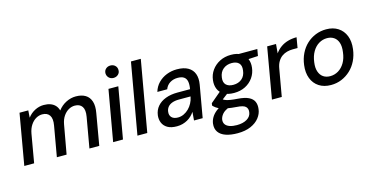

<svg xmlns="http://www.w3.org/2000/svg" viewBox="-90 -1193 3668 1885"><g transform="rotate(-15 1744.0 -251.0)"><path d="M25 0 115 -517H204L199 -444Q229 -484 272.5 -506.5Q316 -529 363 -529Q401 -529 430 -518.5Q459 -508 478.5 -487.5Q498 -467 507 -435Q541 -480 589.5 -504.5Q638 -529 689 -529Q748 -529 786.5 -505.5Q825 -482 840 -435Q855 -388 842 -318L787 0H687L741 -308Q753 -376 730 -410Q707 -444 656 -444Q623 -444 592.5 -426.5Q562 -409 539.5 -376Q517 -343 508 -295L455 0H356L410 -308Q422 -376 399 -410Q376 -444 325 -444Q292 -444 261 -426Q230 -408 207 -373Q184 -338 175 -288L125 0Z M928 0 1019 -517H1119L1028 0ZM1096 -608Q1068 -608 1049.5 -626Q1031 -644 1030 -671Q1030 -699 1049 -716.5Q1068 -734 1096 -734Q1124 -734 1143 -716.5Q1162 -699 1162 -671Q1163 -644 1143.5 -626Q1124 -608 1096 -608Z M1175 0 1302 -720H1402L1275 0Z M1575 12Q1515 12 1479.5 -9Q1444 -30 1429.5 -65Q1415 -100 1420 -141Q1427 -193 1458.5 -230Q1490 -267 1542.5 -287Q1595 -307 1663 -307H1792Q1800 -354 1794 -384.5Q1788 -415 1765.5 -430.5Q1743 -446 1702 -446Q1658 -446 1624 -425Q1590 -404 1575 -364H1475Q1490 -416 1526 -453Q1562 -490 1611.5 -509.5Q1661 -529 1716 -529Q1786 -529 1829.5 -504Q1873 -479 1889.5 -433.5Q1906 -388 1895 -325L1838 0H1750L1757 -86Q1743 -65 1724.5 -47Q1706 -29 1683 -16Q1660 -3 1633 4.5Q1606 12 1575 12ZM1607 -69Q1638 -69 1666.5 -82.5Q1695 -96 1717.5 -118.5Q1740 -141 1755.5 -170Q1771 -199 1777 -231L1778 -237H1660Q1619 -237 1590 -226Q1561 -215 1545.5 -195Q1530 -175 1527 -149Q1522 -113 1543 -91Q1564 -69 1607 -69Z M2133 232Q2063 232 2013.5 215Q1964 198 1940 163.5Q1916 129 1922 78Q1926 47 1943 17.5Q1960 -12 1992.5 -38Q2025 -64 2073 -83L2124 -39Q2069 -19 2046 8.5Q2023 36 2019 65Q2016 94 2030.5 113.5Q2045 133 2075 143Q2105 153 2146 153Q2209 153 2249.5 128.5Q2290 104 2295 61Q2300 26 2278.5 5Q2257 -16 2189 -20Q2135 -24 2096.5 -31Q2058 -38 2032 -47.5Q2006 -57 1988.5 -69.5Q1971 -82 1959 -96L1963 -119L2080 -218L2159 -190L2029 -91L2059 -140Q2069 -131 2079.5 -124.5Q2090 -118 2106 -112.5Q2122 -107 2149 -102.5Q2176 -98 2220 -95Q2290 -90 2329 -71Q2368 -52 2382.5 -20Q2397 12 2391 56Q2386 102 2354.5 142.5Q2323 183 2267 207.5Q2211 232 2133 232ZM2201 -159Q2139 -159 2099 -182Q2059 -205 2042.5 -244.5Q2026 -284 2032 -334Q2038 -389 2069.5 -433Q2101 -477 2151.5 -503Q2202 -529 2266 -529Q2328 -529 2367.5 -505.5Q2407 -482 2423.5 -442.5Q2440 -403 2434 -354Q2428 -299 2397 -254.5Q2366 -210 2316 -184.5Q2266 -159 2201 -159ZM2215 -238Q2267 -238 2301.5 -267Q2336 -296 2342 -350Q2349 -399 2325 -424Q2301 -449 2252 -449Q2201 -449 2165.5 -420Q2130 -391 2123 -337Q2116 -288 2141 -263Q2166 -238 2215 -238ZM2336 -439 2326 -517H2532L2520 -449Z M2542 0 2632 -517H2722L2714 -424Q2738 -458 2770.5 -481.5Q2803 -505 2844.5 -517Q2886 -529 2934 -529L2916 -424H2867Q2837 -424 2808.5 -416.5Q2780 -409 2756 -392Q2732 -375 2714.5 -346Q2697 -317 2690 -273L2642 0Z M3141 12Q3070 12 3020 -20.5Q2970 -53 2947.5 -111.5Q2925 -170 2935 -246Q2943 -309 2968.5 -361Q2994 -413 3034 -450.5Q3074 -488 3125 -508.5Q3176 -529 3233 -529Q3304 -529 3353.5 -497Q3403 -465 3426 -407.5Q3449 -350 3439 -272Q3431 -209 3405.5 -157Q3380 -105 3340 -67.5Q3300 -30 3249.5 -9Q3199 12 3141 12ZM3155 -74Q3200 -74 3238.5 -97Q3277 -120 3303 -164Q3329 -208 3336 -270Q3344 -327 3331 -365.5Q3318 -404 3288.5 -423.5Q3259 -443 3219 -443Q3175 -443 3136.5 -420Q3098 -397 3072 -353Q3046 -309 3038 -247Q3030 -191 3043.5 -152Q3057 -113 3086 -93.5Q3115 -74 3155 -74Z"/></g></svg>

Font: DM Sans 11pt Medium
Style: Italic
Weight: 500
Italic angle: -10°
Version: Version 4.004;gftools[0.9.30]